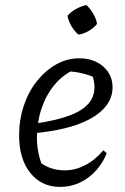

<svg xmlns="http://www.w3.org/2000/svg" viewBox="-20 -725 492 754"><path d="M216 9Q143 9 99 -46Q55 -101 55 -193Q55 -255 73.5 -310Q92 -365 125 -406.5Q158 -448 200.5 -472Q243 -496 292 -496Q348 -496 385 -464Q422 -432 422 -382Q422 -344 399.5 -313Q377 -282 335.5 -259Q294 -236 235.5 -221.5Q177 -207 104 -201V-238Q233 -255 292 -289.5Q351 -324 351 -382Q351 -412 338 -439L363 -416Q335 -429 305 -436.5Q275 -444 243 -445L270 -451Q225 -430 192.5 -390Q160 -350 142.5 -297Q125 -244 125 -183Q125 -151 132 -119.5Q139 -88 153 -59L136 -88Q159 -71 183.5 -63.5Q208 -56 234 -56Q274 -56 313 -75.5Q352 -95 386 -135L399 -123Q374 -62 325 -26.5Q276 9 216 9ZM320 -705Q335 -690 346.5 -670.5Q358 -651 361 -631Q348 -615 328.5 -603.5Q309 -592 288 -589Q272 -603 260.5 -622.5Q249 -642 245 -663Q259 -679 279 -690Q299 -701 320 -705Z"/></svg>

Font: Piazzolla Thin
Style: Italic
Weight: 400
Italic angle: -11.3°
Version: Version 2.005